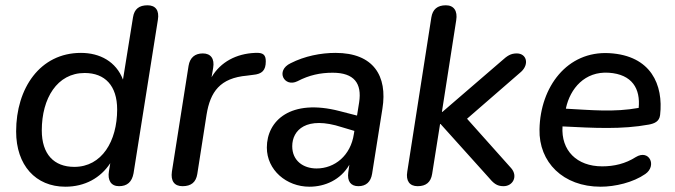

<svg xmlns="http://www.w3.org/2000/svg" viewBox="-20 -697 2553 726"><path d="M227 9C301 9 360 -24 397 -80L392 -50C386 -15 400 7 430 7C461 7 479 -9 485 -42L577 -622C583 -658 568 -677 538 -677C506 -677 488 -663 483 -632L445 -396C419 -464 358 -497 286 -497C131 -497 41 -363 41 -200C41 -72 115 9 227 9ZM261 -66C184 -66 138 -114 138 -204C138 -325 196 -421 300 -421C377 -421 423 -373 423 -283C423 -163 365 -66 261 -66Z M670 7C703 7 721 -8 726 -39L761 -263C775 -350 812 -402 914 -411L937 -414C971 -417 985 -431 985 -465C985 -489 976 -499 944 -497C874 -494 814 -463 780 -405L786 -440C792 -475 777 -495 747 -495C717 -495 698 -479 693 -448L630 -48C625 -13 639 7 670 7Z M1150 9C1209 9 1268 -17 1301 -74L1297 -46C1292 -11 1307 7 1335 7C1364 7 1382 -9 1387 -40L1426 -286C1446 -410 1392 -497 1249 -497C1193 -497 1132 -485 1079 -458C1020 -430 1055 -365 1105 -390C1149 -413 1191 -422 1238 -422C1319 -422 1349 -382 1338 -310L1330 -260L1264 -277C1079 -325 989 -241 989 -139C989 -54 1063 9 1150 9ZM1085 -144C1085 -205 1138 -260 1273 -216L1320 -202L1318 -190C1306 -109 1246 -60 1177 -60C1127 -60 1085 -89 1085 -144Z M1559 7C1591 7 1609 -8 1614 -39L1644 -228H1646L1825 -29C1846 -4 1858 7 1884 7C1920 7 1939 -31 1913 -61L1746 -248L1951 -426C1982 -455 1971 -495 1934 -495C1911 -495 1898 -486 1877 -467L1653 -274H1651L1705 -620C1711 -656 1696 -677 1666 -677C1634 -677 1616 -662 1611 -631L1520 -48C1514 -13 1529 7 1559 7Z M2251 9C2306 9 2374 -7 2420 -39C2465 -70 2435 -134 2384 -103C2345 -78 2302 -68 2257 -68C2161 -68 2101 -128 2107 -219C2226 -213 2331 -207 2434 -226C2454 -230 2473 -237 2476 -262C2489 -376 2442 -487 2284 -496C2124 -505 2023 -368 2020 -208C2017 -84 2109 9 2251 9ZM2120 -286V-288C2136 -362 2191 -428 2282 -422C2371 -416 2402 -361 2395 -289C2302 -272 2215 -281 2120 -286Z"/></svg>

Font: SN Pro Medium
Style: Italic
Weight: 400
Italic angle: -9°
Designer: Tobias Whetton
Foundry: Supernotes
Version: Version 1.001;Glyphs 3.2 (3249)